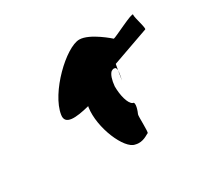

<svg xmlns="http://www.w3.org/2000/svg" viewBox="-96 -833 680 649"><g transform="rotate(-30 244.5 -508.0)"><path d="M97 -520C91 -482 136 -486 191 -500L190 -496C179 -421 225 -314 264 -308C293 -300 315 -320 319 -320C324 -320 320 -386 323 -392C326 -398 340 -434 326 -434C311 -442 302 -478 302 -513C304 -536 310 -555 319 -563L325 -566C327 -567 330 -567 333 -566C337 -566 338 -561 339 -555L343 -577L487 -628C494 -628 475 -681 477 -692C479 -702 387 -654 380 -654C380 -654 318 -710 277 -710C225 -710 109 -600 97 -520ZM333 -518C333 -518 339 -541 339 -555Z"/></g></svg>

Font: Ampere
Style: UltCndIta
Weight: 400
Version: Version 1